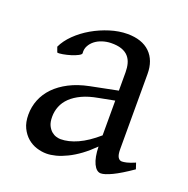

<svg xmlns="http://www.w3.org/2000/svg" viewBox="-94 -559 648 662"><g transform="rotate(20 229.5 -227.5)"><path d="M171.9 -48.8Q201.2 -48.8 234.1 -63.7Q267.1 -78.6 304.2 -110.8V-238.3L246.1 -227.1Q212.9 -221.2 188.7 -210Q164.6 -198.7 148.9 -183.6Q133.3 -168.5 126 -150.1Q118.7 -131.8 118.7 -111.8Q118.7 -92.3 124.5 -80.1Q130.4 -67.9 138.9 -60.8Q147.5 -53.7 156.5 -51.3Q165.5 -48.8 171.9 -48.8ZM452.1 -40Q410.6 -11.2 383.5 1.7Q356.4 14.6 342.8 14.6Q326.7 14.6 315.9 -7.8Q305.2 -30.3 304.2 -69.8Q282.2 -47.9 260.3 -31.7Q238.3 -15.6 217.3 -5.4Q196.3 4.9 177.5 9.8Q158.7 14.6 143.1 14.6Q125.5 14.6 106.9 8.8Q88.4 2.9 73.5 -9.8Q58.6 -22.5 48.8 -42.5Q39.1 -62.5 39.1 -90.8Q39.1 -119.6 49.6 -145.8Q60.1 -171.9 80.8 -193.4Q101.6 -214.8 132.3 -230.7Q163.1 -246.6 204.1 -254.9L304.2 -274.9V-342.8Q304.2 -359.4 300.3 -373.8Q296.4 -388.2 287.1 -398.7Q277.8 -409.2 262 -414.8Q246.1 -420.4 222.2 -419.9Q206.5 -419.4 191.4 -414.6Q176.3 -409.7 165 -400.9Q153.8 -392.1 147.5 -380.1Q141.1 -368.2 142.6 -353.5Q143.1 -349.1 132.6 -343.5Q122.1 -337.9 107.7 -333.5Q93.3 -329.1 79.3 -326.7Q65.4 -324.2 59.6 -325.7L52.7 -344.7Q64 -369.1 86.9 -391.6Q109.9 -414.1 139.4 -431.2Q168.9 -448.2 201.9 -458.5Q234.9 -468.8 265.6 -468.8Q319.3 -468.8 348.4 -440.7Q377.4 -412.6 377.4 -362.3V-86.9Q377.4 -66.4 382.8 -57.6Q388.2 -48.8 397 -48.8Q403.8 -48.8 414.6 -51.3Q425.3 -53.7 444.8 -62L452.1 -40Z"/></g></svg>

Font: Gentium
Style: Regular
Weight: 400
Designer: J. Victor Gaultney
Version: Version 1.03; 2011; OFL 1.1 release